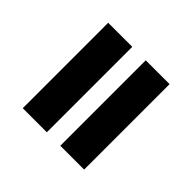

<svg xmlns="http://www.w3.org/2000/svg" viewBox="-51 -615 564 564"><g transform="rotate(-45 231.5 -332.5)"><path d="M54 -360V-460H409V-360ZM54 -205V-304H409V-205Z"/></g></svg>

Font: Kreon Light
Style: Regular
Weight: 300
Designer: Julia Petretta
Foundry: Julia Petretta and Eli Heuer
Version: Version 2.002